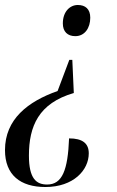

<svg xmlns="http://www.w3.org/2000/svg" viewBox="-39 -562 471 770"><path d="M273 -542C242 -542 213 -516 213 -468C213 -435 232 -417 263 -417C301 -417 323 -450 323 -491C323 -526 303 -542 273 -542ZM257 -189 251 -322H239L192 -197C73 -155 -19 -84 -19 40C-19 140 43 188 143 188C256 188 317 120 317 53C317 13 292 -7 238 -7C233 120 211 178 150 178C107 178 77 155 77 62C77 -56 116 -148 257 -189Z"/></svg>

Font: Noto Serif Display ExtraCondensed Medium
Style: Italic
Weight: 500
Width: 2
Italic angle: -12°
Designer: Monotype Design Team
Foundry: Monotype Imaging Inc.
Version: Version 2.009